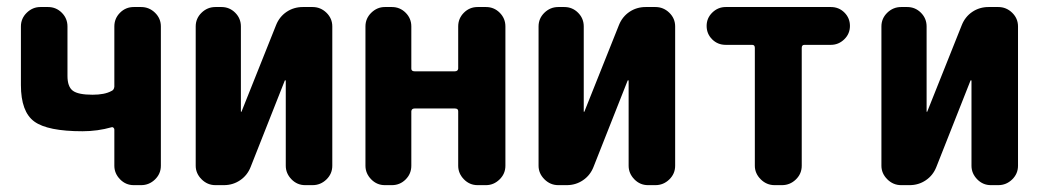

<svg xmlns="http://www.w3.org/2000/svg" viewBox="-20 -540 3040 560"><path d="M391.6 -519.5Q415 -519.5 432.1 -502.9Q449.2 -486.3 449.2 -462.9V-56.6Q449.2 -33.2 432.1 -16.6Q415 0 391.6 0H370.1Q346.7 0 330.1 -17.1Q313.5 -34.2 313.5 -56.6V-162.1Q313.5 -165 311 -167.5Q308.6 -169.9 305.7 -168.9Q264.6 -157.2 220.7 -157.2Q119.1 -157.2 80.1 -185.5Q41 -213.9 41 -292V-462.9Q41 -486.3 58.1 -502.9Q75.2 -519.5 97.7 -519.5H120.1Q143.6 -519.5 160.2 -502.9Q176.8 -486.3 176.8 -462.9V-318.4Q176.8 -287.1 192.4 -275.4Q208 -263.7 250 -263.7Q285.2 -263.7 304.7 -274.4Q312.5 -277.3 313.5 -287.1V-462.9Q313.5 -486.3 330.1 -502.9Q346.7 -519.5 370.1 -519.5Z M891.6 -519.5Q915 -519.5 932.1 -502.9Q949.2 -486.3 949.2 -462.9V-56.6Q949.2 -33.2 932.1 -16.6Q915 0 891.6 0H870.1Q846.7 0 830.1 -17.1Q813.5 -34.2 813.5 -56.6V-304.7Q813.5 -305.7 812 -305.7Q810.5 -305.7 810.5 -304.7L710.9 -52.7Q701.2 -28.3 680.2 -14.2Q659.2 0 632.8 0H608.4Q585 0 567.9 -17.1Q550.8 -34.2 550.8 -56.6V-462.9Q550.8 -486.3 567.9 -502.9Q585 -519.5 608.4 -519.5H626Q649.4 -519.5 666 -502.9Q682.6 -486.3 682.6 -462.9V-214.8Q682.6 -213.9 683.6 -213.9Q684.6 -213.9 684.6 -214.8L785.2 -466.8Q794.9 -491.2 815.9 -505.4Q836.9 -519.5 863.3 -519.5Z M1397.5 -519.5Q1420.9 -519.5 1437.5 -502.9Q1454.1 -486.3 1454.1 -462.9V-56.6Q1454.1 -33.2 1437 -16.6Q1419.9 0 1397.5 0H1373Q1349.6 0 1333 -17.1Q1316.4 -34.2 1316.4 -56.6V-215.8Q1316.4 -223.6 1306.6 -223.6H1189.5Q1180.7 -223.6 1179.7 -215.8V-56.6Q1179.7 -33.2 1163.1 -16.6Q1146.5 0 1123 0H1102.5Q1079.1 0 1062.5 -17.1Q1045.9 -34.2 1045.9 -56.6V-462.9Q1045.9 -486.3 1063 -502.9Q1080.1 -519.5 1102.5 -519.5H1123Q1146.5 -519.5 1163.1 -502.9Q1179.7 -486.3 1179.7 -462.9V-339.8Q1179.7 -332 1189.5 -332H1306.6Q1315.4 -332 1316.4 -339.8V-462.9Q1316.4 -486.3 1333 -502.9Q1349.6 -519.5 1373 -519.5Z M1891.6 -519.5Q1915 -519.5 1932.1 -502.9Q1949.2 -486.3 1949.2 -462.9V-56.6Q1949.2 -33.2 1932.1 -16.6Q1915 0 1891.6 0H1870.1Q1846.7 0 1830.1 -17.1Q1813.5 -34.2 1813.5 -56.6V-304.7Q1813.5 -305.7 1812 -305.7Q1810.5 -305.7 1810.5 -304.7L1710.9 -52.7Q1701.2 -28.3 1680.2 -14.2Q1659.2 0 1632.8 0H1608.4Q1585 0 1567.9 -17.1Q1550.8 -34.2 1550.8 -56.6V-462.9Q1550.8 -486.3 1567.9 -502.9Q1585 -519.5 1608.4 -519.5H1626Q1649.4 -519.5 1666 -502.9Q1682.6 -486.3 1682.6 -462.9V-214.8Q1682.6 -213.9 1683.6 -213.9Q1684.6 -213.9 1684.6 -214.8L1785.2 -466.8Q1794.9 -491.2 1815.9 -505.4Q1836.9 -519.5 1863.3 -519.5Z M2403.3 -519.5Q2426.8 -519.5 2442.9 -503.4Q2459 -487.3 2459 -464.4Q2459 -441.4 2442.4 -425.3Q2425.8 -409.2 2403.3 -409.2H2326.2Q2318.4 -409.2 2318.4 -400.4V-56.6Q2318.4 -33.2 2301.3 -16.6Q2284.2 0 2260.7 0H2239.3Q2215.8 0 2198.7 -17.1Q2181.6 -34.2 2181.6 -56.6V-400.4Q2181.6 -409.2 2173.8 -409.2H2096.7Q2073.2 -409.2 2057.1 -425.3Q2041 -441.4 2041 -464.4Q2041 -487.3 2057.6 -503.4Q2074.2 -519.5 2096.7 -519.5Z M2891.6 -519.5Q2915 -519.5 2932.1 -502.9Q2949.2 -486.3 2949.2 -462.9V-56.6Q2949.2 -33.2 2932.1 -16.6Q2915 0 2891.6 0H2870.1Q2846.7 0 2830.1 -17.1Q2813.5 -34.2 2813.5 -56.6V-304.7Q2813.5 -305.7 2812 -305.7Q2810.5 -305.7 2810.5 -304.7L2710.9 -52.7Q2701.2 -28.3 2680.2 -14.2Q2659.2 0 2632.8 0H2608.4Q2585 0 2567.9 -17.1Q2550.8 -34.2 2550.8 -56.6V-462.9Q2550.8 -486.3 2567.9 -502.9Q2585 -519.5 2608.4 -519.5H2626Q2649.4 -519.5 2666 -502.9Q2682.6 -486.3 2682.6 -462.9V-214.8Q2682.6 -213.9 2683.6 -213.9Q2684.6 -213.9 2684.6 -214.8L2785.2 -466.8Q2794.9 -491.2 2815.9 -505.4Q2836.9 -519.5 2863.3 -519.5Z"/></svg>

Font: Rounded Mgen+ 2m bold
Style: Bold
Weight: 700
Designer: [Source Han Sans]
Ryoko NISHIZUKA  (kana & ideographs); Paul D. Hunt (Latin, Greek & Cyrillic); Wenlong ZHANG  (bopomofo
Version: Version 1.059.20150602